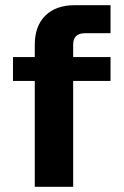

<svg xmlns="http://www.w3.org/2000/svg" viewBox="-20 -720 476 740"><path d="M308 -592Q262 -592 262 -548V-500H406V-408H262V0H114V-408H30V-500H114V-548Q114 -619 154.5 -659.5Q195 -700 268 -700H406V-592Z"/></svg>

Font: Fivo Sans
Style: Regular
Weight: 700
Designer: Alexander Slobzheninov
Foundry: Alexander Slobzheninov
Version: 1.0